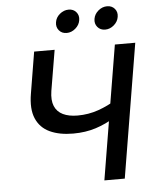

<svg xmlns="http://www.w3.org/2000/svg" viewBox="-61 -988 819 1039"><g transform="rotate(-5 348.5 -469.0)"><path d="M317.9 -267.1Q243.2 -267.1 191.2 -291.3Q139.2 -315.4 116.7 -367.7Q94.2 -419.9 108.4 -502.9L145.5 -727.5H256.8L219.7 -506.8Q211.9 -457 225.3 -425Q238.8 -393.1 270.8 -377.7Q302.7 -362.3 350.1 -362.3Q409.2 -362.3 463.4 -381.3Q517.6 -400.4 564 -430.2L548.3 -335.4Q497.1 -303.2 441.2 -285.2Q385.3 -267.1 317.9 -267.1ZM463.4 0 584 -727.5H694.8L574.2 0ZM539.1 -812.5Q512.7 -812.5 497.3 -831.1Q481.9 -849.6 486.3 -875.5Q490.7 -901.4 512.2 -919.4Q533.7 -937.5 560.1 -937.5Q585.9 -937.5 601.3 -919.4Q616.7 -901.4 612.3 -875.5Q608.4 -849.6 586.9 -831.1Q565.4 -812.5 539.1 -812.5ZM330.1 -812.5Q303.7 -812.5 288.3 -831.1Q272.9 -849.6 277.3 -875.5Q281.2 -901.4 303 -919.4Q324.7 -937.5 351.1 -937.5Q377 -937.5 392.3 -919.4Q407.7 -901.4 403.3 -875.5Q399.4 -849.6 377.7 -831.1Q356 -812.5 330.1 -812.5Z"/></g></svg>

Font: Inter 17pt Medium
Style: Italic
Weight: 500
Italic angle: -9.3988°
Version: Version 4.001;git-66647c0bb